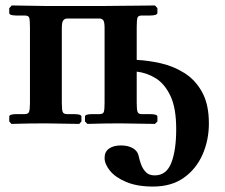

<svg xmlns="http://www.w3.org/2000/svg" viewBox="-20 -454 827 705"><path d="M90 -353Q90 -382 87 -389.5Q84 -397 71 -397H42Q14 -397 14 -406V-424L23 -434L147 -432H346Q346 -432 363 -432Q380 -432 406.5 -432.5Q433 -433 461.5 -433Q490 -433 514 -433.5Q538 -434 549 -434L558 -424V-407Q558 -397 530 -397H500Q488 -397 485 -389.5Q482 -382 482 -354V-234Q525 -232 571 -221.5Q617 -211 657 -186Q697 -161 722 -116Q747 -71 747 -1Q747 61 723.5 114Q700 167 654.5 199Q609 231 542 231Q483 231 443 214Q403 197 383.5 172.5Q364 148 364 126Q364 103 380.5 91.5Q397 80 424 80Q450 80 467.5 90Q485 100 489 118Q492 133 498 149.5Q504 166 515.5 178Q527 190 548 190Q591 190 609 144Q627 98 627 20Q627 -57 606 -101.5Q585 -146 552 -166.5Q519 -187 482 -191V-77Q482 -52 485 -43.5Q488 -35 500 -35H530Q558 -35 558 -26V-8L549 1L420 -1Q395 -1 361 -0.5Q327 0 301 1L292 -8V-26Q292 -35 319 -35H346Q359 -35 361.5 -44Q364 -53 364 -77V-351Q364 -375 358.5 -380.5Q353 -386 346 -386H226Q219 -386 213 -380Q207 -374 207 -351V-77Q207 -52 210 -43.5Q213 -35 226 -35H251Q279 -35 279 -26V-8L271 1L146 -1Q118 -1 83.5 -0.5Q49 0 22 1L14 -8V-26Q14 -35 41 -35H71Q84 -35 87 -44Q90 -53 90 -77Z"/></svg>

Font: Libertinus Serif SemiBold
Style: Regular
Weight: 600
Designer: Philipp H. Poll, Khaled Hosny
Foundry: Caleb Maclennan
Version: Version 7.051;RELEASE